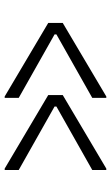

<svg xmlns="http://www.w3.org/2000/svg" viewBox="153 -658 474 820"><g transform="rotate(-90 390.0 -248.0)"><path d="M394 -279 80 -465H74V-405L345 -252V-244L74 -91V-31H80L394 -217ZM702 -279 388 -465H382V-405L653 -252V-244L382 -91V-31H388L702 -217Z"/></g></svg>

Font: Space Text Light
Style: Regular
Weight: 300
Designer: Florian Karsten (Space Text), Colophon Foundry (Space Mono)
Foundry: Florian Karsten
Version: Version 1.003;PS 001.003;hotconv 1.0.88;makeotf.lib2.5.64775